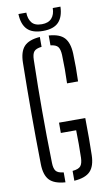

<svg xmlns="http://www.w3.org/2000/svg" viewBox="-103 -1000 594 1055"><g transform="rotate(-10 194.0 -472.0)"><path d="M173.5 5.5Q111 1 84.8 -27.5Q58.5 -56 57.5 -116.5Q55 -263 55 -399.8Q55 -536.5 57.5 -682.5Q58.5 -743.5 85 -772.2Q111.5 -801 173.5 -805.5V-750.5Q141.5 -747 130.5 -733Q119.5 -719 119 -687.5Q117 -606 116.2 -536.2Q115.5 -466.5 115.5 -400.2Q115.5 -334 116.2 -264.2Q117 -194.5 119 -113Q119.5 -81.5 130.5 -67.2Q141.5 -53 173.5 -50ZM276.5 -528.5Q278 -572.5 278 -607.8Q278 -643 276.5 -687.5Q275 -719 264.2 -732.8Q253.5 -746.5 223 -750V-805Q283.5 -801 309.5 -772.5Q335.5 -744 338 -684Q339.5 -641.5 339.5 -606.2Q339.5 -571 338 -528.5ZM223 5.5V-49.5Q257 -52.5 268.5 -66.8Q280 -81 281 -113Q282 -154.5 282 -189.2Q282 -224 281 -266H195.5V-323.5H342Q343 -257 342.8 -209.5Q342.5 -162 341.5 -116.5Q340 -56 313 -27.5Q286 1 223 5.5ZM197 -835Q137.5 -835 109.5 -863.8Q81.5 -892.5 79.5 -950H123.5Q124 -915.5 140.8 -894Q157.5 -872.5 197 -872.5Q233.5 -872.5 252 -893Q270.5 -913.5 271 -950H314Q312 -893 284.2 -864Q256.5 -835 197 -835Z"/></g></svg>

Font: Big Shoulders Stencil Text Light
Style: Regular
Weight: 300
Designer: Patric King
Foundry: XO Type Co
Version: Version 1.000